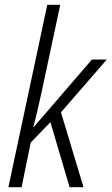

<svg xmlns="http://www.w3.org/2000/svg" viewBox="-20 -780 465 800"><path d="M15 0H70L108 -186L190 -271L270 0H328L234 -312L425 -532H363L120 -250H119Q127 -282 135.5 -317Q144 -352 154 -399L231 -760H177Z"/></svg>

Font: Noto Sans Display SemiCondensed Light
Style: Italic
Weight: 300
Width: 4
Italic angle: -12°
Designer: Monotype Design Team
Foundry: Monotype Imaging Inc.
Version: Version 1.900